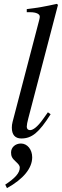

<svg xmlns="http://www.w3.org/2000/svg" viewBox="-20 -703 319 990"><path d="M279 -678 273 -683C214 -670 177 -663 118 -656V-640H136C168 -640 185 -630 185 -618C185 -615 185 -609 182 -599L45 -75C42 -65 41 -53 41 -45C41 -8 58 11 90 11C144 11 181 -19 241 -114L227 -124L202 -89C173 -48 150 -32 135 -32C125 -32 118 -38 118 -50C118 -58 121 -75 126 -93ZM16 267C101 220 146 164 146 108C146 68 121 37 88 37C59 37 37 57 37 83C37 102 42 113 61 130C76 144 82 151 82 161C82 188 60 214 7 249Z"/></svg>

Font: XITS
Style: Italic
Weight: 400
Italic angle: -16.33°
Designer: MicroPress Inc., with final additions and corrections provided by Coen Hoffman, Elsevier (retired)
Version: Version 1.107